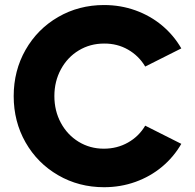

<svg xmlns="http://www.w3.org/2000/svg" viewBox="-20 -741 788 774"><path d="M35.2 -353.5Q35.2 -456.1 83 -540Q130.9 -624 214.4 -672.4Q297.9 -720.7 399.4 -720.7Q466.3 -720.7 526.1 -699.2Q585.9 -677.7 633.1 -638.4Q680.2 -599.1 710.9 -545.9L565.4 -472.7Q539.6 -516.1 496.1 -541Q452.6 -565.9 399.4 -565.4Q343.3 -565.4 297.6 -537.8Q252 -510.3 225.6 -461.7Q199.2 -413.1 199.2 -353.5Q199.2 -294.4 225.3 -245.8Q251.5 -197.3 297.1 -169.4Q342.8 -141.6 398.4 -141.6Q452.1 -141.6 495.8 -166.3Q539.6 -190.9 565.4 -234.4L710.9 -161.1Q680.2 -107.9 633.1 -68.6Q585.9 -29.3 526.1 -7.8Q466.3 13.7 399.4 13.7Q297.9 13.7 214.4 -34.7Q130.9 -83 83 -167Q35.2 -251 35.2 -353.5Z"/></svg>

Font: Wanted Sans ExtraBold
Style: Regular
Weight: 800
Designer: Original Design by Kil Hyung-jin and Kang Hanbin, Wanted Lab, Inc; Hangeul from Source Han Sans by Jang Soo-young and Ka
Foundry: Wanted Lab, Inc.
Version: Version 1.003